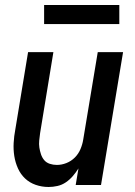

<svg xmlns="http://www.w3.org/2000/svg" viewBox="-20 -738 540 766"><path d="M174 8Q147 8 122.5 -0.5Q98 -9 80 -26Q62 -43 51.5 -66.5Q41 -90 37 -115.5Q33 -141 34.5 -168Q36 -195 41 -221L92 -530H193L140 -207Q138 -193 136.5 -178Q135 -163 137 -149.5Q139 -136 143.5 -122.5Q148 -109 156.5 -99Q165 -89 178.5 -84.5Q192 -80 207 -80Q226 -80 245 -87.5Q264 -95 278.5 -109.5Q293 -124 301 -143Q309 -162 312 -181L370 -530H471L383 0H282L293 -66Q283 -50 270.5 -35.5Q258 -21 242.5 -10.5Q227 0 209 4Q191 8 174 8ZM156 -642V-718H456V-642Z"/></svg>

Font: Iosevka Curly Semibold Oblique
Style: Regular
Weight: 600
Italic angle: -9°
Monospace: yes
Designer: Belleve Invis
Foundry: Belleve Invis
Version: Version 11.1.0; ttfautohint (v1.8.3)